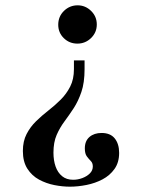

<svg xmlns="http://www.w3.org/2000/svg" viewBox="-20 -502 534 722"><path d="M243 200Q215 200 184.5 194Q154 188 127 173.5Q100 159 83 132.5Q66 106 66 66Q66 29 80 2Q94 -25 115.5 -46Q137 -67 162 -86.5Q187 -106 208.5 -127.5Q230 -149 244 -176.5Q258 -204 258 -242V-275H298V-242Q298 -191 286 -156Q274 -121 257 -95Q240 -69 222.5 -45.5Q205 -22 193 5.5Q181 33 181 72Q181 101 189 124Q197 147 213.5 160.5Q230 174 255 174Q273 174 290 167.5Q307 161 318 150Q329 139 329 124Q329 111 321.5 103.5Q314 96 306.5 86Q299 76 299 56Q299 28 316.5 13Q334 -2 362 -2Q395 -2 411.5 18.5Q428 39 428 73Q428 109 410.5 133.5Q393 158 365.5 172.5Q338 187 305.5 193.5Q273 200 243 200ZM271 -338Q241 -338 220 -358.5Q199 -379 199 -409Q199 -440 220.5 -461Q242 -482 272 -482Q301 -482 322.5 -461Q344 -440 344 -410Q344 -380 322.5 -359Q301 -338 271 -338Z"/></svg>

Font: Frank Ruhl Libre Medium
Style: Regular
Weight: 500
Designer: Yanek Iontef
Foundry: Fontef
Version: Version 6.004